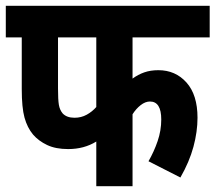

<svg xmlns="http://www.w3.org/2000/svg" viewBox="-20 -642 743 662"><path d="M437 -513V-371Q456 -385 477.5 -392.5Q499 -400 526 -400Q585 -400 623 -357.5Q661 -315 661 -236Q661 -188 647 -136Q633 -84 602 -30L492 -86Q511 -119 523.5 -155.5Q536 -192 536 -230Q536 -292 497 -292Q481 -292 465 -279.5Q449 -267 437 -248V0H312V-154Q270 -128 215 -128Q172 -128 142.5 -142Q113 -156 94 -178Q74 -202 64.5 -236.5Q55 -271 55 -335V-513H0V-622H703V-513ZM180 -513V-337Q180 -298 183 -280.5Q186 -263 196 -251Q210 -236 237 -236Q260 -236 279 -246.5Q298 -257 312 -273V-513Z"/></svg>

Font: Noto Sans Condensed
Style: Bold Italic
Weight: 700
Width: 3
Italic angle: -12°
Designer: Monotype Design Team
Foundry: Monotype Imaging Inc.
Version: Version 2.013; ttfautohint (v1.8.4.7-5d5b)